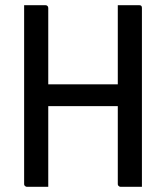

<svg xmlns="http://www.w3.org/2000/svg" viewBox="-20 -720 640 740"><path d="M73 -700Q94 -700 114 -700Q134 -700 155 -700Q160 -700 163 -697Q166 -694 166 -689Q166 -603 166 -517Q166 -431 166 -344.5Q166 -258 166 -172Q166 -86 166 0Q145 0 125 0Q105 0 84 0Q81 0 78.5 -1.5Q76 -3 74.5 -5Q73 -7 73 -11Q73 -108 73 -206Q73 -304 73 -402Q73 -500 73 -598Q73 -624 73 -649Q73 -674 73 -700ZM121 -395H391Q403 -395 414.5 -395Q426 -395 437 -395L465 -405L478 -311H132Q129 -311 127 -311.5Q125 -312 123.5 -313.5Q122 -315 121.5 -317Q121 -319 121 -322ZM527 0Q506 0 486 0Q466 0 445 0Q442 0 439.5 -1.5Q437 -3 435.5 -5Q434 -7 434 -11Q434 -97 434 -183Q434 -269 434 -355.5Q434 -442 434 -528Q434 -614 434 -700Q455 -700 475 -700Q495 -700 516 -700Q519 -700 521 -699.5Q523 -699 524.5 -697.5Q526 -696 526.5 -694Q527 -692 527 -689Q527 -617 527 -543Q527 -469 527 -396Q527 -323 527 -250Q527 -177 527 -104Q527 -77 527 -51Q527 -25 527 0Z"/></svg>

Font: Rec Mono Linear
Style: Regular
Weight: 400
Monospace: yes
Version: Version 1.085; ttfautohint (v1.8.4.7-5d5b)